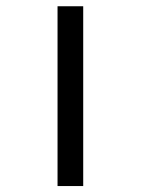

<svg xmlns="http://www.w3.org/2000/svg" viewBox="-20 -687 540 623"><path d="M166.7 -83.3V-666.7H250V-83.3Z"/></svg>

Font: GalmuriMono11 Regular
Style: Regular
Weight: 400
Designer: Lee Minseo (quiple)
Version: Version 2.399;hotconv 1.1.1;makeotfexe 2.6.0 DEVELOPMENT